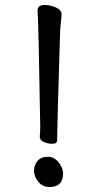

<svg xmlns="http://www.w3.org/2000/svg" viewBox="-20 -738 390 773"><path d="M179 15Q152 15 134.5 -6Q117 -27 117 -51Q117 -74 131.5 -90.5Q146 -107 172 -107Q198 -107 216 -84.5Q234 -62 234 -39Q234 15 179 15ZM190 -159Q174 -159 157 -166Q140 -173 140 -188Q142 -204 142 -227Q135 -668 131 -694Q131 -718 159 -718Q182 -718 205 -708Q228 -698 228 -680Q227 -663 225 -647Q223 -631 222 -609Q210 -223 210 -173Q210 -159 190 -159Z"/></svg>

Font: LXGW WenKai Lite Medium
Style: Regular
Weight: 500
Designer: LXGW / Fontworks Inc.
Foundry: LXGW / Fontworks Inc.
Version: Version 1.511; March 25, 2025